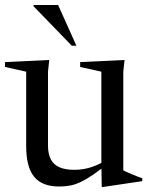

<svg xmlns="http://www.w3.org/2000/svg" viewBox="-20 -738 602 770"><path d="M172.5 -154Q172.5 -121 183.5 -99.5Q194.5 -78 217.8 -67.5Q241 -57 278.5 -57Q316.5 -57 351 -69.2Q385.5 -81.5 406.5 -97.5L416.5 -84.5Q380.5 -56 353.5 -37.5Q326.5 -19 304.5 -8.5Q282.5 2 262 6Q241.5 10 218 10Q148.5 10 116.8 -29.2Q85 -68.5 85 -151.5V-450.5L0 -469.5V-489L177.5 -497.5L172.5 -450.5ZM388 12 386.5 -82V-450.5L301.5 -469.5V-489L479.5 -497.5L474.5 -450.5V-55Q479 -52 488.5 -48Q498 -44 509.2 -39.2Q520.5 -34.5 531.5 -30Q542.5 -25.5 550.5 -23V-11.5L392.5 12ZM286.5 -554.5H268L114.5 -713V-718H213Z"/></svg>

Font: Newsreader 60pt
Style: Regular
Weight: 400
Designer: Hugues Gentile
Foundry: Production Type
Version: Version 1.003